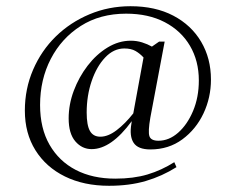

<svg xmlns="http://www.w3.org/2000/svg" viewBox="-20 -588 759 618"><path d="M331 10Q250 10 189 -20Q128 -50 94 -104.5Q60 -159 60 -232Q60 -302 86.5 -363.5Q113 -425 159.5 -470.5Q206 -516 268 -542Q330 -568 400 -568Q480 -568 538 -537.5Q596 -507 627.5 -453.5Q659 -400 659 -332Q659 -274 635 -223Q611 -172 567 -139.5Q523 -107 464 -107Q424 -107 410 -128.5Q396 -150 403 -190L404 -198Q338 -108 275 -108Q244 -108 222.5 -133Q201 -158 201 -207Q201 -252 217.5 -296Q234 -340 262 -376.5Q290 -413 326 -435Q362 -457 401 -457Q420 -457 437.5 -451.5Q455 -446 469 -438L492 -454H510L464 -210Q456 -164 461 -149.5Q466 -135 490 -135Q524 -135 553.5 -161Q583 -187 601.5 -231Q620 -275 620 -329Q620 -392 591.5 -440.5Q563 -489 510.5 -516.5Q458 -544 386 -544Q302 -544 240 -504.5Q178 -465 143.5 -398.5Q109 -332 109 -250Q109 -175 139.5 -122Q170 -69 224 -41Q278 -13 351 -13Q410 -13 455 -26.5Q500 -40 541 -66L548 -50Q502 -21 449.5 -5.5Q397 10 331 10ZM259 -226Q259 -185 269.5 -166.5Q280 -148 303 -148Q328 -148 355.5 -169Q383 -190 409 -223L442 -403Q430 -416 416 -424Q402 -432 380 -432Q346 -432 318.5 -403Q291 -374 275 -327Q259 -280 259 -226Z"/></svg>

Font: Spectral SC Light
Style: Regular
Weight: 300
Designer: Jean-Baptiste Levee
Foundry: Production Type
Version: Version 2.001